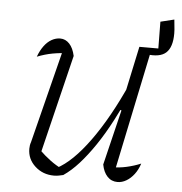

<svg xmlns="http://www.w3.org/2000/svg" viewBox="-47 -635 651 686"><g transform="rotate(5 279.0 -292.0)"><path d="M435 -482H503L502 -578L551 -590Q554 -561 554.5 -554Q555 -547 555 -540Q555 -491 533 -471Q511 -451 462 -458ZM204 -429 115 -64 112 -86Q156 -43 196 -24L178 -25Q234 -54 295 -138.5Q356 -223 412 -348L423 -326Q395 -265 368 -213.5Q341 -162 313.5 -121.5Q286 -81 259 -51Q232 -21 204 -2Q196 0 187.5 1.5Q179 3 171 3Q131 3 103 -22.5Q75 -48 75 -85Q75 -98 79 -109L167 -458L185 -437Q155 -436 128 -431Q101 -426 73 -415Q81 -437 93 -453.5Q105 -470 120 -478.5Q135 -487 151 -487Q170 -487 184 -472Q198 -457 204 -429ZM343 -52 391 -250 386 -252 435 -482H480L384 -22L373 -45Q401 -45 427.5 -51Q454 -57 478 -67Q471 -45 458.5 -28.5Q446 -12 430.5 -3Q415 6 399 6Q377 6 362.5 -9.5Q348 -25 343 -52Z"/></g></svg>

Font: Piazzolla Thin Thin
Style: Italic
Weight: 250
Italic angle: -11.3°
Version: Version 2.005